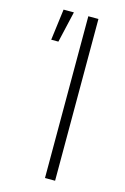

<svg xmlns="http://www.w3.org/2000/svg" viewBox="-113 -781 545 834"><g transform="rotate(15 159.0 -364.0)"><path d="M222.7 -727.5V0H177.2V-727.5ZM47.9 -587.4 65.9 -727.5H112.3L80.1 -587.4Z"/></g></svg>

Font: Inter 20pt ExtraLight
Style: Regular
Weight: 250
Version: Version 4.001;git-66647c0bb